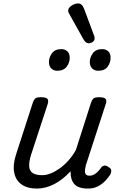

<svg xmlns="http://www.w3.org/2000/svg" viewBox="-20 -1081 687 1118"><path d="M195 17Q139 17 105 -7.5Q71 -32 62.5 -76.5Q54 -121 73 -180L171 -483Q178 -503 187.5 -509Q197 -515 216 -515Q248 -515 256 -505.5Q264 -496 258 -476L161 -180Q148 -138 150 -111.5Q152 -85 171 -73Q190 -61 226 -61Q250 -61 276 -71.5Q302 -82 328.5 -101Q355 -120 379 -147Q403 -174 422 -208L510 -483Q517 -503 526.5 -509Q536 -515 555 -515Q586 -515 594.5 -505.5Q603 -496 596 -476L480 -119Q477 -108 475 -93.5Q473 -79 478 -68.5Q483 -58 501 -58Q516 -58 529 -65.5Q542 -73 552 -84Q562 -95 568 -104Q573 -112 584 -116Q595 -120 611 -109Q628 -99 628 -88Q628 -77 623 -66Q612 -48 593.5 -28.5Q575 -9 550 4Q525 17 493 17Q463 17 443 10Q423 3 412 -10Q401 -23 396 -40Q391 -57 391 -78V-84Q369 -60 345 -41Q321 -22 296 -9Q271 4 245.5 10.5Q220 17 195 17ZM313 -669Q293 -669 279 -682Q265 -695 265 -720Q265 -747 282.5 -771Q300 -795 337 -795Q358 -795 372 -782.5Q386 -770 386 -744Q386 -717 368.5 -693Q351 -669 313 -669ZM552 -669Q531 -669 517 -682Q503 -695 503 -720Q503 -747 520.5 -771Q538 -795 575 -795Q596 -795 610 -782.5Q624 -770 624 -744Q624 -717 607 -693Q590 -669 552 -669ZM496 -829Q489 -829 481.5 -834Q474 -839 466 -852L385 -997Q382 -1003 379.5 -1008Q377 -1013 377 -1019Q377 -1030 386 -1039.5Q395 -1049 408.5 -1055Q422 -1061 435 -1061Q458 -1061 470 -1029L527 -876Q529 -872 530 -867.5Q531 -863 531 -859Q531 -844 519.5 -836.5Q508 -829 496 -829Z"/></svg>

Font: Playwrite IE
Style: Regular
Weight: 400
Designer: Veronika Burian, José Scaglione
Foundry: TypeTogether
Version: Version 1.002